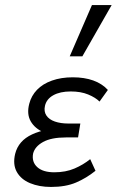

<svg xmlns="http://www.w3.org/2000/svg" viewBox="-20 -731 462 760"><path d="M182 9Q135 9 99 -6Q63 -21 46.5 -50.5Q30 -80 40 -122Q53 -174 107 -199Q161 -224 242 -224L238 -191Q191 -191 154.5 -206.5Q118 -222 101.5 -251Q85 -280 96 -321Q104 -352 126.5 -375.5Q149 -399 185.5 -412Q222 -425 268 -425Q314 -425 349 -412.5Q384 -400 407 -375L374 -329Q358 -345 329 -357Q300 -369 260 -369Q218 -369 191 -354Q164 -339 158 -312Q153 -290 163.5 -274Q174 -258 197 -250Q220 -242 251 -242H298L289 -187H241Q183 -187 150.5 -169Q118 -151 111 -123Q105 -90 127.5 -69.5Q150 -49 195 -49Q240 -49 275 -64Q310 -79 337 -101L358 -55Q322 -26 281 -8.5Q240 9 182 9ZM256 -508 344 -711H422L306 -508Z"/></svg>

Font: Ysabeau Infant Medium
Style: Italic
Weight: 500
Italic angle: -12°
Designer: Christian Thalmann (Catharsis Fonts)
Version: Version 2.001;gftools[0.9.30]; featfreeze: ss01,ss02,lnum